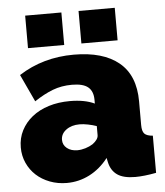

<svg xmlns="http://www.w3.org/2000/svg" viewBox="-52 -768 709 824"><g transform="rotate(-5 302.0 -355.5)"><path d="M203 10Q164 10 130 -3Q96 -16 71.5 -38.5Q47 -61 33 -92Q19 -123 19 -159Q19 -199 36 -232Q53 -265 83 -289Q113 -313 154.5 -326Q196 -339 246 -339Q310 -339 352 -319V-335Q352 -372 330.5 -390Q309 -408 261 -408Q216 -408 178 -393.5Q140 -379 98 -351L43 -469Q147 -536 280 -536Q406 -536 474 -480Q542 -424 542 -312V-210Q542 -183 552 -172.5Q562 -162 588 -160V0Q562 5 539 7.5Q516 10 498 10Q447 10 420.5 -8.5Q394 -27 386 -63L382 -82Q347 -37 301 -13.5Q255 10 203 10ZM260 -126Q277 -126 295 -131.5Q313 -137 327 -146Q338 -154 345 -163.5Q352 -173 352 -183V-222Q335 -228 315 -232Q295 -236 279 -236Q244 -236 221 -219Q198 -202 198 -176Q198 -154 215.5 -140Q233 -126 260 -126ZM87 -581V-721H243V-581ZM317 -581V-721H473V-581Z"/></g></svg>

Font: Raleway
Style: Heavy
Weight: 900
Designer: Matt McInerney, Pablo Impallari, Rodrigo Fuenzalida
Foundry: Matt McInerney, Pablo Impallari, Rodrigo Fuenzalida
Version: Version 2.001; ttfautohint (v0.8) -G 200 -r 50